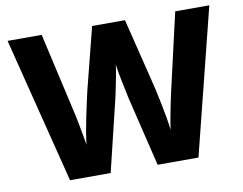

<svg xmlns="http://www.w3.org/2000/svg" viewBox="-77 -820 1171 926"><g transform="rotate(-10 508.0 -357.0)"><path d="M1002 -714 823 0H623L540 -344Q538 -355 533.5 -376.5Q529 -398 523.5 -423.5Q518 -449 514 -472.5Q510 -496 508 -512Q507 -496 502.5 -472.5Q498 -449 493 -423.5Q488 -398 483.5 -376.5Q479 -355 476 -343L393 0H194L14 -714H181L266 -340Q270 -325 275 -300.5Q280 -276 285 -249.5Q290 -223 294.5 -198Q299 -173 302 -155Q305 -183 311 -218Q317 -253 324.5 -289Q332 -325 339 -356.5Q346 -388 351 -410L428 -714H589L664 -410Q670 -388 677 -356Q684 -324 691.5 -287.5Q699 -251 705 -216Q711 -181 714 -155Q717 -180 723.5 -215Q730 -250 737 -284Q744 -318 749 -339L835 -714Z"/></g></svg>

Font: Noto Sans Khmer ExtraBold
Style: Regular
Weight: 800
Version: Version 2.003